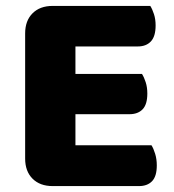

<svg xmlns="http://www.w3.org/2000/svg" viewBox="-20 -626 588 649"><path d="M158 3Q115 3 90 -22Q65 -47 65 -90V-513Q65 -556 90 -581Q115 -606 158 -606H488Q495 -595 500.5 -578Q506 -561 506 -540Q506 -503 490 -486Q474 -469 446 -469H235V-376H460Q467 -365 472.5 -348Q478 -331 478 -310Q478 -273 462 -256.5Q446 -240 418 -240H235V-135H492Q499 -124 504.5 -106Q510 -88 510 -67Q510 -30 494 -13.5Q478 3 450 3H158Z"/></svg>

Font: Baloo Da 2 ExtraBold
Style: Regular
Weight: 800
Designer: Noopur Datye, Sulekha Rajkumar and Ek Type
Foundry: Ek Type
Version: Version 1.640;hotconv 1.0.111;makeotfexe 2.5.65597; ttfautoh